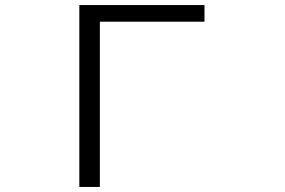

<svg xmlns="http://www.w3.org/2000/svg" viewBox="-20 -739 1138 767"><path d="M796.9 -718.8V-652.3H378.9V7.8H296.9V-718.8Z"/></svg>

Font: 和音 by 宁静之雨，公众号njzyshare
Style: Regular
Weight: 400
Designer: Steve Matteson
Foundry: Ascender Corporation
Version: Version 6.00;June 8, 2018;FontCreator 11.0.0.2388 32-bit